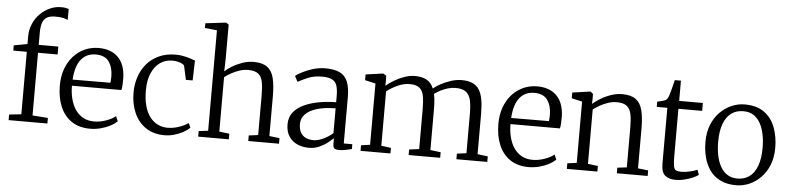

<svg xmlns="http://www.w3.org/2000/svg" viewBox="-48 -1085 5579 1356"><g transform="rotate(5 2741.5 -407.0)"><path d="M38 0.5V-39L124 -48.5V-491.5H28.5L28 -528.5L124 -546.5V-600.5Q124 -648.5 142 -690Q160 -731.5 190.5 -762Q221 -792.5 259.2 -809.5Q297.5 -826.5 338 -826.5Q359.5 -826.5 371.5 -824Q383.5 -821.5 392.5 -818L392 -740Q385 -745.5 362.2 -751.2Q339.5 -757 304.5 -756.5Q269.5 -757 247.2 -745.8Q225 -734.5 214.2 -707.8Q203.5 -681 203.5 -634.5V-547.5H342.5V-491.5H203.5V-47L313 -39V0.5Z M615.5 11Q538 11 484.8 -25Q431.5 -61 404.2 -125.5Q377 -190 377 -274.5Q377 -339.5 396.2 -392.5Q415.5 -445.5 449.8 -483.5Q484 -521.5 529.8 -542Q575.5 -562.5 628 -562.5Q716 -562.5 766 -512.5Q816 -462.5 819 -366.5Q819 -338 818 -317.2Q817 -296.5 813 -280.5H462.5Q462.5 -231 473.5 -187.8Q484.5 -144.5 506.5 -112Q528.5 -79.5 561.8 -61Q595 -42.5 639 -42.5Q682 -42.5 725.2 -58Q768.5 -73.5 791.5 -93.5L806.5 -59Q787.5 -39.5 757.2 -23.8Q727 -8 690 1.5Q653 11 615.5 11ZM463.5 -324 731 -325Q732.5 -333.5 733.2 -346.8Q734 -360 734 -369Q734 -432.5 705.5 -473.8Q677 -515 611.5 -515Q580 -515 554.2 -503.8Q528.5 -492.5 509 -469.2Q489.5 -446 478 -410Q466.5 -374 463.5 -324Z M1144 11Q1065 11 1010.8 -25.8Q956.5 -62.5 928.5 -125.5Q900.5 -188.5 900 -267.5Q899.5 -326.5 916.8 -379.8Q934 -433 968.5 -474Q1003 -515 1054.5 -539Q1106 -563 1174.5 -563Q1203 -563 1230 -557.5Q1257 -552 1278.5 -545Q1300 -538 1312.5 -533L1308.5 -392H1260.5L1239.5 -488Q1238 -495.5 1225.8 -502.5Q1213.5 -509.5 1194.5 -514.2Q1175.5 -519 1153.5 -519Q1104 -519 1066.2 -492Q1028.5 -465 1007 -415Q985.5 -365 985.5 -296Q985 -232.5 998 -185Q1011 -137.5 1034.8 -106.2Q1058.5 -75 1091 -59.2Q1123.5 -43.5 1161.5 -43.5Q1191.5 -43.5 1219.2 -50.8Q1247 -58 1269.5 -68.5Q1292 -79 1307 -89.5L1322 -58.5Q1304 -40 1275.2 -24.2Q1246.5 -8.5 1212.2 1.2Q1178 11 1144 11Z M1448.5 -47.5V-759.5L1362.5 -768.5V-802L1505 -819H1509.5L1527.5 -807V-558.5L1525 -475Q1543.5 -493.5 1576.2 -513.2Q1609 -533 1648.2 -546.5Q1687.5 -560 1725.5 -560Q1788 -560 1822.2 -535.5Q1856.5 -511 1869.5 -460Q1882.5 -409 1882.5 -330V-48L1955 -39.5V0H1737V-39.5L1803 -48V-330.5Q1803 -387 1795.5 -425Q1788 -463 1764.2 -481.5Q1740.5 -500 1692 -500Q1663.5 -500 1633.8 -490.5Q1604 -481 1576.5 -466Q1549 -451 1527.5 -434.5V-48.5L1599 -39.5V0H1382V-39.5Z M2166 10.5Q2123 10.5 2086 -5.5Q2049 -21.5 2026 -55.5Q2003 -89.5 2003 -142.5Q2003 -194 2031.8 -229Q2060.5 -264 2108.2 -285.2Q2156 -306.5 2214 -316.5Q2272 -326.5 2331.5 -327V-370.5Q2331.5 -418.5 2321.8 -446.2Q2312 -474 2287 -486.2Q2262 -498.5 2216.5 -498.5Q2159.5 -498.5 2115.8 -479.8Q2072 -461 2047 -446.5L2026 -487Q2036.5 -496.5 2068.5 -513.8Q2100.5 -531 2144.5 -545Q2188.5 -559 2235.5 -559Q2300.5 -559 2338.8 -539.8Q2377 -520.5 2393.8 -478.5Q2410.5 -436.5 2410.5 -369V-41.5H2471V-7.5Q2460 -4.5 2444.8 -1Q2429.5 2.5 2412.5 5Q2395.5 7.5 2380.5 7.5Q2359 7.5 2348.5 0.5Q2338 -6.5 2338 -34.5V-72Q2326 -60.5 2301.2 -40.8Q2276.5 -21 2242.2 -5.2Q2208 10.5 2166 10.5ZM2194.5 -46Q2226.5 -46 2264.2 -63.8Q2302 -81.5 2331.5 -108V-283.5Q2252.5 -283 2198.8 -266.5Q2145 -250 2117.5 -220.8Q2090 -191.5 2090 -152.5Q2090 -114 2104 -90.5Q2118 -67 2141.5 -56.5Q2165 -46 2194.5 -46Z M2533 0V-39.5L2596.5 -48.5V-483L2521.5 -500V-540.5L2644.5 -558L2667.5 -544.5L2668.5 -506L2667.5 -473Q2689 -492 2722.5 -512.2Q2756 -532.5 2794.5 -546.2Q2833 -560 2869 -560Q2922 -560 2954.2 -541.5Q2986.5 -523 3003 -483Q3021 -499 3054 -517Q3087 -535 3125.8 -547.5Q3164.5 -560 3200.5 -560Q3248 -560 3278.8 -546Q3309.5 -532 3326.8 -504Q3344 -476 3351.2 -433Q3358.5 -390 3358.5 -331.5V-48.5L3431.5 -39.5V0H3212.5V-39.5L3279.5 -48.5V-328.5Q3279.5 -384.5 3271.2 -422.8Q3263 -461 3238 -481Q3213 -501 3163.5 -501Q3136 -501 3108.8 -493Q3081.5 -485 3057 -472.2Q3032.5 -459.5 3015 -446Q3018 -431 3020.2 -412.8Q3022.5 -394.5 3023.2 -373.8Q3024 -353 3024 -330V-48.5L3097.5 -39.5V0H2874V-39.5L2944.5 -48.5V-330.5Q2944.5 -386.5 2937.5 -424.2Q2930.5 -462 2908 -481Q2885.5 -500 2838.5 -500Q2795.5 -500 2751.8 -479.8Q2708 -459.5 2676 -434.5V-48.5L2745 -39.5V0Z M3724.5 11Q3647 11 3593.8 -25Q3540.5 -61 3513.2 -125.5Q3486 -190 3486 -274.5Q3486 -339.5 3505.2 -392.5Q3524.5 -445.5 3558.8 -483.5Q3593 -521.5 3638.8 -542Q3684.5 -562.5 3737 -562.5Q3825 -562.5 3875 -512.5Q3925 -462.5 3928 -366.5Q3928 -338 3927 -317.2Q3926 -296.5 3922 -280.5H3571.5Q3571.5 -231 3582.5 -187.8Q3593.5 -144.5 3615.5 -112Q3637.5 -79.5 3670.8 -61Q3704 -42.5 3748 -42.5Q3791 -42.5 3834.2 -58Q3877.5 -73.5 3900.5 -93.5L3915.5 -59Q3896.5 -39.5 3866.2 -23.8Q3836 -8 3799 1.5Q3762 11 3724.5 11ZM3572.5 -324 3840 -325Q3841.5 -333.5 3842.2 -346.8Q3843 -360 3843 -369Q3843 -432.5 3814.5 -473.8Q3786 -515 3720.5 -515Q3689 -515 3663.2 -503.8Q3637.5 -492.5 3618 -469.2Q3598.5 -446 3587 -410Q3575.5 -374 3572.5 -324Z M4061.5 -48.5V-483L3986.5 -500V-540.5L4109.5 -558H4116L4133.5 -543.5V-500L4132.5 -473Q4154 -492 4187.8 -512.5Q4221.5 -533 4261.2 -546.5Q4301 -560 4338.5 -560Q4402.5 -560 4436.5 -534.8Q4470.5 -509.5 4483.2 -458.5Q4496 -407.5 4496 -330V-47.5L4568.5 -39.5V0H4350V-39.5L4416.5 -47.5V-330.5Q4416.5 -387 4408.8 -424.8Q4401 -462.5 4377.2 -481.2Q4353.5 -500 4306.5 -500Q4277 -500 4247 -490.5Q4217 -481 4189.5 -465.8Q4162 -450.5 4141 -434V-48.5L4212 -39.5V0H3995.5V-39.5Z M4767.5 10.5Q4720.5 10.5 4692.8 -11.8Q4665 -34 4665 -98V-491.5H4590V-528.5Q4598.5 -530.5 4610.2 -533.2Q4622 -536 4632.2 -538.8Q4642.5 -541.5 4646.5 -544Q4652.5 -547.5 4656.2 -551.5Q4660 -555.5 4663.2 -561.2Q4666.5 -567 4669.5 -575.5Q4674 -587.5 4680.2 -610.8Q4686.5 -634 4692.2 -657Q4698 -680 4700.5 -691H4744V-547.5H4912V-491.5H4743.5V-159.5Q4743.5 -109 4747.8 -86Q4752 -63 4764.8 -56.5Q4777.5 -50 4802.5 -50Q4831 -50 4865.2 -58.2Q4899.5 -66.5 4915.5 -74.5L4928 -39Q4913.5 -28 4887.5 -16.8Q4861.5 -5.5 4830 2.5Q4798.5 10.5 4767.5 10.5Z M4954 -276Q4954 -344 4975.5 -397.2Q4997 -450.5 5033.5 -487.2Q5070 -524 5115 -543.5Q5160 -563 5207 -563Q5295 -563 5348.2 -523.2Q5401.5 -483.5 5425.2 -418Q5449 -352.5 5449 -276Q5449 -208.5 5427.8 -155Q5406.5 -101.5 5370 -64.5Q5333.5 -27.5 5288.5 -8.2Q5243.5 11 5196.5 11Q5130.5 11 5084 -12Q5037.5 -35 5009 -75Q4980.5 -115 4967.2 -166.8Q4954 -218.5 4954 -276ZM5201.5 -37Q5251 -37 5286.5 -63.2Q5322 -89.5 5341 -141.2Q5360 -193 5360 -269Q5360 -318 5351.2 -362.2Q5342.5 -406.5 5324 -440.8Q5305.5 -475 5275.8 -494.8Q5246 -514.5 5202.5 -514.5Q5152.5 -514.5 5117 -488.5Q5081.5 -462.5 5062.5 -411Q5043.5 -359.5 5043.5 -283Q5043.5 -233.5 5052.2 -189.2Q5061 -145 5079.8 -110.5Q5098.5 -76 5128.8 -56.5Q5159 -37 5201.5 -37Z"/></g></svg>

Font: Merriweather 36pt Light
Style: Regular
Weight: 300
Designer: Eben Sorkin
Foundry: Eben Sorkin
Version: Version 2.100